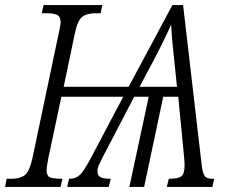

<svg xmlns="http://www.w3.org/2000/svg" viewBox="-40 -734 906 754"><path d="M-20 0 -14 -32H5Q38 -32 56.5 -45.5Q75 -59 87 -111L191 -605Q194 -619 196 -629.5Q198 -640 198 -647Q198 -669 183.5 -675.5Q169 -682 144 -682H124L131 -714H362L355 -682H335Q302 -682 283.5 -668.5Q265 -655 254 -603L210 -393H465L637 -714H679L751 -95Q755 -56 763 -44Q771 -32 793 -32H801L794 0H615L623 -32Q660 -32 672.5 -42Q685 -52 685 -86Q685 -93 684 -105.5Q683 -118 682 -127L660 -354H601L526 0H468L544 -354H487L365 -120Q355 -101 348.5 -86.5Q342 -72 343 -59Q343 -45 354 -38.5Q365 -32 395 -32L387 0H224L231 -32H235Q258 -32 274 -47.5Q290 -63 315 -110L444 -354H201L149 -109Q147 -97 145 -85.5Q143 -74 143 -66Q143 -43 156.5 -37.5Q170 -32 205 -32L198 0ZM508 -393H655L647 -471Q642 -515 638 -557Q634 -599 632 -637Q600 -565 550 -472Z"/></svg>

Font: Noto Serif Condensed Light
Style: Italic
Weight: 300
Width: 3
Italic angle: -12°
Designer: Monotype Design Team
Foundry: Monotype Imaging Inc.
Version: Version 2.014; ttfautohint (v1.8.4.7-5d5b)